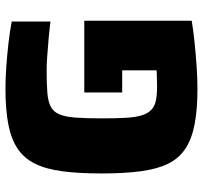

<svg xmlns="http://www.w3.org/2000/svg" viewBox="-40 -696 744 704"><g transform="rotate(-90 332.0 -344.0)"><path d="M359 8Q282 8 228 -2.5Q174 -13 138.5 -36.5Q103 -60 83.5 -100Q64 -140 56 -200.5Q48 -261 48 -344Q48 -427 56 -487.5Q64 -548 84 -588Q104 -628 139 -651.5Q174 -675 228 -685.5Q282 -696 359 -696Q395 -696 438 -693Q481 -690 525 -685Q569 -680 605 -673V-531Q573 -535 539 -538Q505 -541 475.5 -543Q446 -545 428 -545Q378 -545 345.5 -542.5Q313 -540 294 -530.5Q275 -521 265.5 -500Q256 -479 253 -441Q250 -403 250 -344Q250 -292 252 -255.5Q254 -219 261 -196.5Q268 -174 281 -161.5Q294 -149 315 -144.5Q336 -140 368 -140Q375 -140 385.5 -140.5Q396 -141 407 -141Q418 -141 426 -142V-268H345V-407H608V-13Q572 -7 527.5 -2.5Q483 2 439.5 5Q396 8 359 8Z"/></g></svg>

Font: Saira Thin ExtraBold
Style: Regular
Weight: 800
Version: Version 1.101